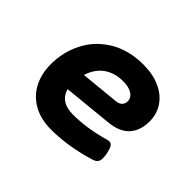

<svg xmlns="http://www.w3.org/2000/svg" viewBox="-108 -633 815 815"><g transform="rotate(45 300.0 -225.5)"><path d="M475.6 -128.9Q486.8 -128.9 493.2 -119.4Q499.5 -109.9 504.4 -85.9Q507.3 -70.8 507.3 -59.6Q507.3 -44.4 501 -36.4Q494.6 -28.3 480.5 -23.9Q427.7 -7.3 372.3 1.7Q316.9 10.7 265.6 10.7Q203.6 10.7 158.9 -14.4Q114.3 -39.6 91.3 -84Q68.4 -128.4 68.4 -185.1Q68.4 -258.3 100.6 -321.5Q132.8 -384.8 196.3 -423.3Q259.8 -461.9 348.6 -461.9Q405.3 -461.9 448 -442.6Q490.7 -423.3 513.9 -388.7Q537.1 -354 537.1 -309.6Q537.1 -255.9 508.1 -222.4Q479 -189 416 -182.6L193.8 -160.6Q201.7 -130.9 224.9 -115.5Q248 -100.1 285.2 -100.1Q370.1 -100.1 463.4 -127Q469.2 -128.9 475.6 -128.9ZM200.2 -252 373 -269Q393.6 -271 402.3 -280.8Q411.1 -290.5 411.1 -304.7Q411.1 -324.7 392.1 -337.9Q373 -351.1 335.9 -351.1Q286.6 -351.1 251.2 -326.2Q215.8 -301.3 200.2 -252Z"/></g></svg>

Font: Courier Prime Sans
Style: Bold Italic
Weight: 700
Italic angle: -10°
Designer: Alan Dague-Greene
Foundry: Quote-Unquote Apps
Version: Version 3.020